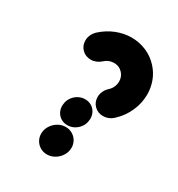

<svg xmlns="http://www.w3.org/2000/svg" viewBox="-132 -606 642 694"><g transform="rotate(30 189.5 -259.5)"><path d="M108.1 -55.2Q108.1 -72.2 117.2 -87.2Q126.3 -102.2 141.5 -111.3Q156.7 -120.4 173.7 -120.4Q188.9 -120.4 201.7 -113Q214.4 -105.6 221.7 -93Q228.9 -80.4 228.9 -65.6Q228.9 -48.1 219.8 -33.1Q210.7 -18.1 195.6 -9.1Q180.4 0 163.3 0Q148.1 0 135.4 -7.4Q122.6 -14.8 115.4 -27.4Q108.1 -40 108.1 -55.2ZM184.4 -242.2Q199.6 -242.2 211.7 -234.8Q223.7 -227.4 230 -214.6Q236.3 -201.9 235.2 -186.7L234.8 -184.1Q233.7 -168.9 225 -156.1Q216.3 -143.3 203 -135.9Q189.6 -128.5 174.4 -128.5Q159.3 -128.5 147.2 -135.9Q135.2 -143.3 128.9 -156.1Q122.6 -168.9 123.7 -184.1L124.1 -186.7Q125.2 -201.9 133.9 -214.6Q142.6 -227.4 155.9 -234.8Q169.3 -242.2 184.4 -242.2ZM129.3 -375.9Q107.4 -375.9 92.8 -390.6Q78.1 -405.2 78.1 -426.7Q78.1 -439.3 83.5 -450.7Q88.9 -462.2 98.1 -470.7Q124.1 -494.4 155.4 -506.9Q186.7 -519.3 218.5 -519.3Q250.7 -519.3 280 -506.9Q309.3 -494.4 331.1 -470.4Q350.4 -449.3 360 -423.1Q369.6 -397 369.6 -368.5Q369.6 -332.6 354.4 -298.5Q339.3 -264.4 310.4 -237.8Q302.2 -230 291.5 -225.7Q280.7 -221.5 269.6 -221.5Q247.8 -221.5 233.1 -236.1Q218.5 -250.7 218.5 -272.2Q218.5 -284.8 224.1 -296.3Q229.6 -307.8 238.9 -316.3Q248.5 -324.8 253.3 -335.9Q258.1 -347 258.1 -358.9Q258.1 -378.1 245.6 -392.2Q231.1 -408.1 209.3 -408.1Q187 -408.1 170 -392.2Q161.5 -384.4 150.9 -380.2Q140.4 -375.9 129.3 -375.9Z"/></g></svg>

Font: 26F Galaxy Sans Black
Style: Italic
Weight: 900
Italic angle: -5°
Designer: C₂₉H₂₅N₃O₅
Version: Version 1.200